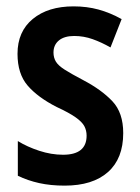

<svg xmlns="http://www.w3.org/2000/svg" viewBox="-20 -573 440 603"><path d="M367 -155Q367 -75 319 -32.5Q271 10 183 10Q139 10 103 2Q67 -6 36 -21V-130Q65 -112 103 -99.5Q141 -87 178 -87Q252 -87 252 -147Q252 -163 245 -176.5Q238 -190 217.5 -204.5Q197 -219 158 -237Q99 -267 67 -304Q35 -341 35 -404Q35 -474 83 -513.5Q131 -553 211 -553Q253 -553 289.5 -543Q326 -533 362 -513L327 -424Q299 -440 271 -450Q243 -460 213 -460Q182 -460 165 -446Q148 -432 148 -408Q148 -392 155.5 -379.5Q163 -367 183.5 -354Q204 -341 242 -321Q299 -291 333 -255Q367 -219 367 -155Z"/></svg>

Font: Noto Sans Devanagari Condensed SemiBold
Style: Regular
Weight: 600
Width: 3
Designer: Jelle Bosma - Monotype Design Team
Foundry: Monotype Imaging Inc.
Version: Version 2.004; ttfautohint (v1.8.4.7-5d5b)